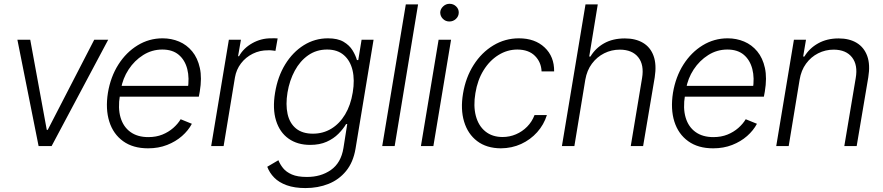

<svg xmlns="http://www.w3.org/2000/svg" viewBox="-20 -750 4533 986"><path d="M535.6 -545.9 245.1 0H178.2L69.3 -545.9H135.3L220.2 -83H225.1L463.9 -545.9Z M740.2 11.7Q663.1 11.7 612.3 -24.9Q561.5 -61.5 541.3 -125.7Q521 -189.9 534.2 -273.4Q547.9 -355.5 587.9 -418.5Q627.9 -481.4 686.8 -517.3Q745.6 -553.2 814.9 -553.2Q860.4 -553.2 899.7 -536.6Q939 -520 967 -486.1Q995.1 -452.1 1006.3 -400.9Q1017.6 -349.6 1005.9 -279.8L1001 -253.4H574.7L584 -309.1H976.6L943.8 -290Q953.6 -349.1 941.7 -395.5Q929.7 -441.9 897.7 -468.8Q865.7 -495.6 813.5 -495.6Q760.3 -495.6 715.3 -467.3Q670.4 -439 640.4 -393.1Q610.4 -347.2 601.1 -292.5L595.7 -259.8Q585 -194.3 599.1 -146.5Q613.3 -98.6 649.7 -72.3Q686 -45.9 741.7 -45.9Q781.7 -45.9 813.7 -58.8Q845.7 -71.8 869.6 -92.8Q893.6 -113.8 907.7 -137.7L965.3 -114.3Q947.3 -80.1 914.8 -51.5Q882.3 -22.9 838.1 -5.6Q793.9 11.7 740.2 11.7Z M1064.5 0 1155.3 -545.9H1217.3L1202.6 -461.4H1207.5Q1230.5 -502.9 1275.9 -528.3Q1321.3 -553.7 1372.6 -553.2Q1380.4 -553.7 1389.6 -553.5Q1398.9 -553.2 1405.8 -552.7L1394.5 -488.8Q1390.6 -489.3 1380.1 -490.7Q1369.6 -492.2 1356.9 -491.7Q1314.5 -492.2 1278.1 -474.1Q1241.7 -456.1 1217.5 -424.3Q1193.4 -392.6 1186.5 -352.1L1128.4 0Z M1548.8 215.8Q1492.7 215.8 1452.6 201.4Q1412.6 187 1388.2 162.1Q1363.8 137.2 1352.5 106.4L1409.7 72.8Q1418 93.8 1433.8 113.5Q1449.7 133.3 1478.8 146Q1507.8 158.7 1555.2 158.7Q1627.4 159.2 1679.4 122.8Q1731.4 86.4 1743.7 10.3L1763.2 -112.8H1757.3Q1742.7 -87.9 1718 -63Q1693.4 -38.1 1657.5 -22Q1621.6 -5.9 1572.8 -5.9Q1507.3 -5.9 1461.9 -38.1Q1416.5 -70.3 1397.7 -130.6Q1378.9 -190.9 1392.6 -273.9Q1406.2 -356.9 1444.8 -419.7Q1483.4 -482.4 1540 -517.8Q1596.7 -553.2 1664.1 -553.2Q1714.4 -553.2 1744.4 -535.4Q1774.4 -517.6 1790.3 -491.7Q1806.2 -465.8 1813 -441.4H1819.8L1836.9 -545.9H1898.4L1805.7 14.2Q1793.9 83.5 1757.3 128.2Q1720.7 172.9 1667 194.3Q1613.3 215.8 1548.8 215.8ZM1586.9 -63.5Q1639.2 -63.5 1681.4 -89.1Q1723.6 -114.7 1752.2 -162.1Q1780.8 -209.5 1791.5 -275.4Q1802.2 -339.4 1790.5 -388.9Q1778.8 -438.5 1745.8 -467Q1712.9 -495.6 1659.7 -495.6Q1605 -495.6 1562.7 -466.1Q1520.5 -436.5 1493.7 -386.7Q1466.8 -336.9 1456.5 -275.4Q1446.3 -212.9 1456.8 -165Q1467.3 -117.2 1500 -90.3Q1532.7 -63.5 1586.9 -63.5Z M2127 -727.5 2006.8 0H1942.9L2064 -727.5Z M2141.6 0 2232.4 -545.9H2296.4L2205.6 0ZM2287.6 -639.6Q2268.1 -639.6 2254.4 -653.3Q2240.7 -667 2240.7 -686.5Q2241.7 -704.1 2255.9 -717.3Q2270 -730.5 2288.6 -730.5Q2308.6 -730.5 2322.5 -717Q2336.4 -703.6 2335.9 -684.6Q2335.4 -666 2321.3 -652.8Q2307.1 -639.6 2287.6 -639.6Z M2552.2 11.7Q2478.5 11.2 2430.4 -25.4Q2382.3 -62 2363.3 -125.5Q2344.2 -189 2357.9 -270Q2371.6 -352.5 2412.4 -416.5Q2453.1 -480.5 2513.4 -516.8Q2573.7 -553.2 2645 -553.2Q2727.1 -553.2 2776.9 -506.3Q2826.7 -459.5 2825.7 -383.3H2761.2Q2759.3 -430.7 2727.3 -462.9Q2695.3 -495.1 2637.2 -495.6Q2585 -495.6 2539.6 -467.3Q2494.1 -439 2463.1 -388.7Q2432.1 -338.4 2421.4 -272Q2410.2 -206.1 2423.6 -155Q2437 -104 2472.4 -75.2Q2507.8 -46.4 2561 -46.4Q2597.2 -46.4 2629.6 -60.3Q2662.1 -74.2 2687 -99.4Q2711.9 -124.5 2725.1 -159.2H2788.6Q2772.9 -109.4 2738.5 -71Q2704.1 -32.7 2656.5 -10.7Q2608.9 11.2 2552.2 11.7Z M2985.8 -340.8 2929.7 0H2865.7L2986.8 -727.5H3049.8L3005.9 -459.5H3012.2Q3037.6 -502.4 3082.3 -527.6Q3127 -552.7 3189 -552.7Q3244.1 -552.7 3282.2 -530Q3320.3 -507.3 3336.4 -462.9Q3352.5 -418.5 3342.3 -353L3282.7 0H3219.2L3277.3 -349.1Q3288.6 -417 3257.8 -455.8Q3227.1 -494.6 3163.6 -495.1Q3120.1 -495.1 3082.8 -476.3Q3045.4 -457.5 3019.8 -423.1Q2994.1 -388.7 2985.8 -340.8Z M3642.1 11.7Q3564.9 11.7 3514.2 -24.9Q3463.4 -61.5 3443.1 -125.7Q3422.9 -189.9 3436 -273.4Q3449.7 -355.5 3489.7 -418.5Q3529.8 -481.4 3588.6 -517.3Q3647.5 -553.2 3716.8 -553.2Q3762.2 -553.2 3801.5 -536.6Q3840.8 -520 3868.9 -486.1Q3897 -452.1 3908.2 -400.9Q3919.4 -349.6 3907.7 -279.8L3902.8 -253.4H3476.6L3485.8 -309.1H3878.4L3845.7 -290Q3855.5 -349.1 3843.5 -395.5Q3831.5 -441.9 3799.6 -468.8Q3767.6 -495.6 3715.3 -495.6Q3662.1 -495.6 3617.2 -467.3Q3572.3 -439 3542.2 -393.1Q3512.2 -347.2 3502.9 -292.5L3497.6 -259.8Q3486.8 -194.3 3501 -146.5Q3515.1 -98.6 3551.5 -72.3Q3587.9 -45.9 3643.6 -45.9Q3683.6 -45.9 3715.6 -58.8Q3747.6 -71.8 3771.5 -92.8Q3795.4 -113.8 3809.6 -137.7L3867.2 -114.3Q3849.1 -80.1 3816.7 -51.5Q3784.2 -22.9 3740 -5.6Q3695.8 11.7 3642.1 11.7Z M4086.4 -340.8 4030.3 0H3966.3L4057.1 -545.9H4119.1L4104.5 -459.5H4110.8Q4136.2 -502 4181.4 -527.3Q4226.6 -552.7 4286.6 -552.7Q4341.8 -552.7 4379.6 -529.8Q4417.5 -506.8 4433.6 -462.4Q4449.7 -418 4439 -353L4379.4 0H4315.9L4374.5 -349.1Q4386.2 -416 4355.7 -455.3Q4325.2 -494.6 4261.7 -495.1Q4218.8 -495.1 4181.6 -476.3Q4144.5 -457.5 4119.4 -423.1Q4094.2 -388.7 4086.4 -340.8Z"/></svg>

Font: Inter Tight Light
Style: Italic
Weight: 300
Italic angle: -9.39999°
Designer: Rasmus Andersson
Foundry: rsms
Version: Version 3.004